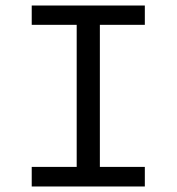

<svg xmlns="http://www.w3.org/2000/svg" viewBox="-20 -676 640 696"><path d="M95 0V-71H258V-586H95V-656H505V-586H342V-71H505V0Z"/></svg>

Font: TypoPRO Source Code Pro
Style: Regular
Weight: 400
Monospace: yes
Designer: Paul D. Hunt, Teo Tuominen
Foundry: Adobe Systems Incorporated
Version: Version 2.010;PS 1.0;hotconv 1.0.84;makeotf.lib2.5.63406